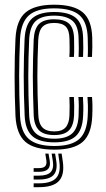

<svg xmlns="http://www.w3.org/2000/svg" viewBox="-20 -628 452 816"><path d="M211 8Q125.5 8 87.6 -25.4Q49.8 -58.8 45.8 -134.8Q44 -177.2 43 -219.2Q42 -261.2 42 -302.5Q42 -343.8 42.9 -384.2Q43.8 -424.8 45.8 -464.2Q50 -543.5 89.6 -575.8Q129.2 -608 210 -608Q292.5 -608 331.1 -576.1Q369.8 -544.2 372 -467.8Q372.5 -450.8 372.4 -428.8Q372.2 -406.8 371 -386H352.8Q353.8 -401.8 353.6 -422.4Q353.5 -443 352.8 -467.2Q350.8 -534.5 317.6 -563.5Q284.5 -592.5 210 -592.5Q136.2 -592.5 102.6 -562.5Q69 -532.5 65.2 -463.2Q63.5 -426.2 62.5 -387.2Q61.5 -348.2 61.4 -307.5Q61.2 -266.8 62.2 -223.8Q63.2 -180.8 65.2 -135.2Q68.5 -66.8 102.8 -37.1Q137 -7.5 211 -7.5Q284.2 -7.5 317 -37.2Q349.8 -67 352.8 -135Q354 -159.5 353.6 -179.6Q353.2 -199.8 351.8 -215.8H371Q372.5 -200.5 372.9 -179.5Q373.2 -158.5 372 -134.2Q368.8 -58 331.4 -25Q294 8 211 8ZM211 -23Q147.2 -23 117.4 -49.5Q87.5 -76 84.8 -136.2Q82.8 -181.8 81.8 -224Q80.8 -266.2 80.8 -306.2Q80.8 -346.2 81.8 -384.9Q82.8 -423.5 84.5 -461.8Q87.8 -526 118.4 -551.5Q149 -577 210 -577Q273 -577 302.4 -552Q331.8 -527 333.2 -466.8Q334 -444.2 334 -424.2Q334 -404.2 333 -386H314Q315 -402.2 314.9 -422.8Q314.8 -443.2 314 -466.2Q312.8 -519.5 287 -540.5Q261.2 -561.5 210 -561.5Q156.2 -561.5 131.5 -538.2Q106.8 -515 104 -460.8Q102.2 -421 101.2 -382.1Q100.2 -343.2 100.2 -303.8Q100.2 -264.2 101.1 -223.1Q102 -182 104 -137.8Q106.5 -85.5 131.5 -62Q156.5 -38.5 211 -38.5Q262.2 -38.5 286.9 -61Q311.5 -83.5 314 -135.8Q315 -157 314.9 -176.9Q314.8 -196.8 313.2 -215.8H332.5Q333.8 -198 334.1 -178.8Q334.5 -159.5 333.2 -135.2Q330.8 -76.2 302.2 -49.6Q273.8 -23 211 -23ZM211 -54Q166 -54 145.6 -74.5Q125.2 -95 123.2 -138.5Q121.5 -184 120.5 -224.6Q119.5 -265.2 119.5 -303.6Q119.5 -342 120.5 -380.4Q121.5 -418.8 123.2 -460.2Q125.8 -506.2 145.9 -526.1Q166 -546 210 -546Q253 -546 273.2 -527.8Q293.5 -509.5 294.8 -464.8Q295 -448 295.2 -426.5Q295.5 -405 294.2 -386H274.8Q276 -405 275.9 -424.8Q275.8 -444.5 275.2 -464.5Q274.5 -499.5 259.4 -515Q244.2 -530.5 210 -530.5Q176 -530.5 160.2 -513.6Q144.5 -496.8 142.5 -458Q140.8 -418.5 139.8 -380.5Q138.8 -342.5 138.8 -304Q138.8 -265.5 139.8 -224.9Q140.8 -184.2 142.8 -139.5Q144.2 -103.8 160.2 -86.6Q176.2 -69.5 211 -69.5Q244 -69.5 259 -86.8Q274 -104 275.2 -137.8Q276 -157.8 275.9 -177.1Q275.8 -196.5 274.8 -215.8H294Q295.2 -198.8 295.4 -178.2Q295.5 -157.8 294.8 -137.2Q293 -94.5 273.4 -74.2Q253.8 -54 211 -54ZM227.5 24.8H242L247 59Q254.8 115 230.4 141.2Q206 167.5 145.2 167.5H123V151.2H145.2Q197.2 151.2 218.1 129Q239 106.8 232.2 59ZM172.5 24.8H186.2L191.2 53.8Q195.5 78.2 184.4 90.2Q173.2 102.2 145.2 102.2H123V86.5H145.2Q164.5 86.5 172 78.5Q179.5 70.5 177 53.8ZM199.5 24.8H214.2L219.2 56.5Q225.2 96.8 207.5 115.9Q189.8 135 145.2 135H123V118.5H145.2Q181 118.5 195.2 103.6Q209.5 88.8 204.5 56.5Z"/></svg>

Font: Big Shoulders Inline Text Thin SemiBold
Style: Regular
Weight: 600
Version: Version 2.002